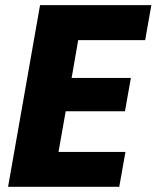

<svg xmlns="http://www.w3.org/2000/svg" viewBox="-20 -722 605 742"><path d="M564.9 -702.1 541 -566.9H282.2L256.8 -420.9H485.8L462.9 -292H233.9L206.1 -134.8H464.8L440.9 0H11.2L134.8 -702.1Z"/></svg>

Font: SVN-Poppins
Style: Bold Italic
Weight: 700
Italic angle: -10°
Designer: Ninad Kale (Devanagari), Jonny Pinhorn (Latin)
Foundry: Indian Type Foundry
Version: Version 3.002 2017